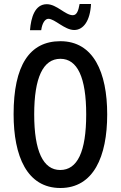

<svg xmlns="http://www.w3.org/2000/svg" viewBox="-20 -930 603 960"><path d="M130 -779H186C191 -816 206 -836 222 -836C254 -836 303 -780 351 -780C397 -780 431 -826 435 -910H378C372 -876 364 -854 344 -854C306 -854 264 -909 214 -909C154 -909 135 -842 130 -779ZM516 -358C516 -569 447 -724 282 -724C127 -724 48 -602 48 -359C48 -149 115 10 282 10C447 10 516 -146 516 -358ZM151 -358C151 -541 195 -636 282 -636C367 -636 411 -543 411 -358C411 -171 367 -80 281 -80C196 -80 151 -174 151 -358Z"/></svg>

Font: Noto Sans Khmer ExtraCondensed Medium
Style: Regular
Weight: 500
Width: 2
Designer: Danh Hong and the Monotype Design Team
Foundry: Monotype Imaging Inc.
Version: Version 2.004